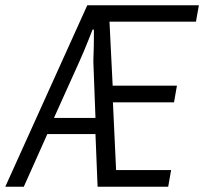

<svg xmlns="http://www.w3.org/2000/svg" viewBox="-70 -706 772 726"><path d="M-50 0 260 -686H682L671 -624H344L356 -382H599L588 -319H357L369 -63H577L566 0H299L291 -199H109L20 0ZM134 -260H291L283 -473Q283 -480 283.5 -493.5Q284 -507 284.5 -524.5Q285 -542 285 -560Q285 -578 285 -594H280Q274 -578 265 -556Q256 -534 247 -512Q238 -490 230 -473Z"/></svg>

Font: Archivo ExtraCondensed Light
Style: Italic
Weight: 300
Width: 2
Italic angle: -10°
Designer: Hector Gatti
Foundry: Omnibus-Type
Version: Version 2.001